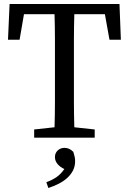

<svg xmlns="http://www.w3.org/2000/svg" viewBox="-20 -689 645 961"><path d="M352 -618Q350 -554 350 -489.5Q350 -425 350 -359V-310Q350 -245 350 -181Q350 -117 352 -52L454 -41V0H151V-41L253 -52Q255 -115 255 -179.5Q255 -244 255 -310V-359Q255 -424 255 -488.5Q255 -553 253 -618H100L78 -490H20L28 -669H578L585 -490H528L505 -618ZM212 223Q242 212 263.5 197Q285 182 302 157Q282 148 268.5 132.5Q255 117 255 97Q255 77 269 64Q283 51 303 51Q314 51 325 55.5Q336 60 347 71Q352 87 354 97Q356 107 356 117Q356 144 345 165Q334 186 315.5 202.5Q297 219 273 231Q249 243 222 252Z"/></svg>

Font: SourceSerifPro
Style: Book
Weight: 400
Designer: Frank Grießhammer
Foundry: Adobe Systems Incorporated
Version: Version 1.014;PS Version 1.0;hotconv 1.0.73;makeotf.lib2.5.5